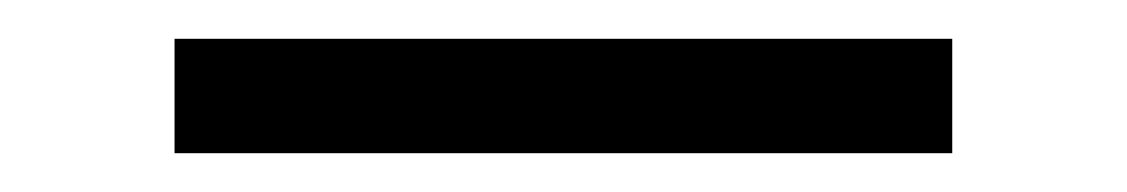

<svg xmlns="http://www.w3.org/2000/svg" viewBox="-20 -736 581 99"><path d="M70 -657V-716H471V-657Z"/></svg>

Font: Gafata
Style: Regular
Weight: 400
Designer: Lautaro Hourcade
Foundry: Lautaro Hourcade
Version: Version 4.002; ttfautohint (v0.94.20-1c74) -l 7 -r 28 -G 0 -